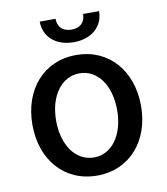

<svg xmlns="http://www.w3.org/2000/svg" viewBox="-83 -805 769 886"><g transform="rotate(-10 301.0 -362.0)"><path d="M302 11C454 11 556 -107 556 -271C556 -436 454 -554 302 -554C148 -554 47 -436 47 -271C47 -107 148 11 302 11ZM158 -271C158 -387 217 -468 302 -468C386 -468 444 -388 444 -271C444 -156 386 -74 302 -74C216 -74 158 -156 158 -271ZM163 -735C163 -662 219 -614 302 -614C384 -614 441 -662 441 -735H366C366 -696 342 -673 302 -673C261 -673 237 -696 237 -735Z"/></g></svg>

Font: Wafeq Medium
Style: Regular
Weight: 500
Designer: Rasmus Andersson & Azza Alameddine
Foundry: Google & TypeTogether
Version: Version 3.000;January 28, 2025;FontCreator 15.0.0.3014 64-bi